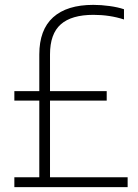

<svg xmlns="http://www.w3.org/2000/svg" viewBox="-20 -769 569 789"><path d="M504.5 -40.5V0H39V-40.5H141.5V-355.5H39V-394.5H141.5V-545Q141.5 -646.5 198.2 -697.8Q255 -749 363.5 -749Q396 -749 430.2 -744.2Q464.5 -739.5 489.5 -731V-689Q431 -708 364 -708Q274 -708 229.8 -669Q185.5 -630 185.5 -545.5V-394.5H418.5V-355.5H185.5V-40.5Z"/></svg>

Font: Encode Sans Condensed ExLight
Style: Regular
Weight: 275
Width: 3
Designer: Multiple Designers
Foundry: Impallari Type
Version: Version 2.000